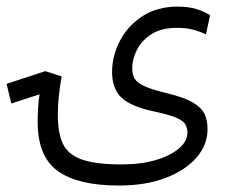

<svg xmlns="http://www.w3.org/2000/svg" viewBox="-93 -407 699 591"><path d="M272.5 164.1Q147.5 164.1 85.2 119.6Q22.9 75.2 22.9 -32.7Q22.9 -53.2 24.2 -74Q25.4 -94.7 28.8 -116.7L-58.1 -88.4L-72.8 -148.9L46.4 -188L96.7 -171.9Q90.8 -136.7 87.9 -109.4Q85 -82 85 -52.2Q85 1.5 100.3 34.9Q115.7 68.4 158.2 83.7Q200.7 99.1 282.2 99.1Q340.8 99.1 386.2 85.7Q431.6 72.3 457.8 50Q483.9 27.8 483.9 1.5Q483.9 -13.7 477.1 -24.9Q470.2 -36.1 447.8 -45.4Q425.3 -54.7 378.4 -64.5Q310.1 -79.1 281 -106.4Q252 -133.8 252 -185.5Q252 -233.9 275.6 -280.3Q299.3 -326.7 344.7 -356.7Q390.1 -386.7 454.6 -386.7Q486.3 -386.7 511 -379.2Q535.6 -371.6 553.7 -360.4L541 -301.3Q521.5 -310.5 500 -315.9Q478.5 -321.3 452.1 -321.3Q403.8 -321.3 373.3 -301.8Q342.8 -282.2 328.4 -253.4Q314 -224.6 314 -197.3Q314 -177.2 321.8 -164.3Q329.6 -151.4 352.8 -141.1Q376 -130.9 422.9 -119.6Q474.6 -106.9 501 -91.3Q527.3 -75.7 536.6 -55.9Q545.9 -36.1 545.9 -9.8Q545.9 38.6 512 77.9Q478 117.2 416.7 140.6Q355.5 164.1 272.5 164.1Z"/></svg>

Font: Cascadia Mono PL Light
Style: Regular
Weight: 300
Monospace: yes
Designer: Aaron Bell
Foundry: Saja Typeworks
Version: Version 2404.023; ttfautohint (v1.8.4)